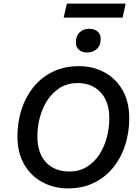

<svg xmlns="http://www.w3.org/2000/svg" viewBox="-20 -1038 779 1068"><path d="M358 10Q281 10 217 -24Q153 -58 115 -122.5Q77 -187 77 -280Q77 -358 99.5 -428.5Q122 -499 166 -553.5Q210 -608 274 -639Q338 -670 421 -670Q497 -670 560.5 -636Q624 -602 661.5 -537Q699 -472 699 -380Q699 -302 676.5 -231.5Q654 -161 610.5 -107Q567 -53 503.5 -21.5Q440 10 358 10ZM366 -84Q421 -84 462.5 -109.5Q504 -135 532 -177.5Q560 -220 574 -273Q588 -326 588 -380Q588 -473 539.5 -524.5Q491 -576 412 -576Q357 -576 315 -550.5Q273 -525 245 -482.5Q217 -440 202.5 -387.5Q188 -335 188 -280Q188 -186 236 -135Q284 -84 366 -84ZM465 -746Q437 -746 419.5 -760.5Q402 -775 402 -802Q402 -838 423 -858Q444 -878 476 -878Q505 -878 522.5 -863Q540 -848 540 -822Q540 -785 518.5 -765.5Q497 -746 465 -746ZM679 -1018 662 -940H334L352 -1018Z"/></svg>

Font: Work Sans Medium
Style: Italic
Weight: 500
Italic angle: -13°
Designer: Wei Huang
Foundry: Wei Huang
Version: Version 2.012; ttfautohint (v1.8.3)